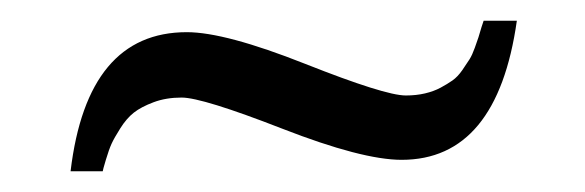

<svg xmlns="http://www.w3.org/2000/svg" viewBox="-20 -380 564 185"><path d="M446 -360H478Q459 -226 367 -226Q329 -226 252 -256Q175 -286 155 -286Q140 -286 128 -281.5Q116 -277 109 -271.5Q102 -266 96 -256.5Q90 -247 87.5 -241.5Q85 -236 82 -226Q79 -216 79 -215H48Q64 -349 160 -349Q197 -349 274 -318.5Q351 -288 371 -288Q381 -288 389.5 -290Q398 -292 404.5 -295.5Q411 -299 416 -302.5Q421 -306 425.5 -312.5Q430 -319 432.5 -323Q435 -327 437.5 -334Q440 -341 441 -344Q442 -347 444 -354Z"/></svg>

Font: Questrial
Style: Regular
Weight: 400
Designer: Joe Prince
Foundry: Joe Prince
Version: Version 1.002